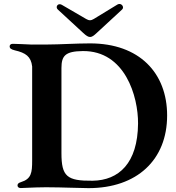

<svg xmlns="http://www.w3.org/2000/svg" viewBox="-20 -954 898 978"><path d="M431.1 4.3C677.2 4.3 831.3 -139.2 831.3 -365.8C831.3 -582.4 690 -733 438.9 -733C369.7 -733 280.9 -727.3 224.1 -727.3H143.8V-726.9C103 -728.3 70 -730.8 45.5 -730.8C34.1 -730.8 29.1 -725.1 29.1 -717.3C29.1 -708.8 35.2 -702.4 56.1 -697.4C110.4 -685 138.1 -666.2 143.8 -615.4V-170.5V-146.7V-136.4C143.8 -74.6 139.9 -42.6 86.6 -26.3C74.9 -22.7 69.2 -17.8 69.2 -9.6C69.2 -1.8 74.9 3.9 85.6 3.9C102.3 3.9 145.6 0.4 206.3 0H226.2C292.3 0 390.6 4.3 431.1 4.3ZM274.5 -905.5 403.8 -786.2C434.7 -757.5 445 -759.9 472.7 -786.2L601.9 -905.5C615.8 -918 597.3 -942.1 578.5 -931.1L458.1 -857.6C443.5 -848.7 433.6 -848.7 419 -857.2L294.4 -929.7C274.9 -940.7 260.3 -918.3 274.5 -905.5ZM293 -174V-607.2C293 -669.7 312.1 -692.8 401.3 -693.9C617.2 -696.4 684.3 -462 683.2 -324.6C681.5 -122.5 585.2 -35.2 451.7 -33.4C320.7 -32 293 -55.4 293 -174Z"/></svg>

Font: Margiela Serif Semibold
Style: Regular
Weight: 600
Designer: Andreas Faust, Stefan Endress
Version: Version 1.002;FEAKit 1.0